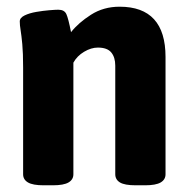

<svg xmlns="http://www.w3.org/2000/svg" viewBox="-20 -551 561 573"><path d="M110 2Q78 2 63.5 -6.5Q49 -15 49 -31V-349Q49 -393 46.5 -419.5Q44 -446 41.5 -461Q39 -476 39 -487Q39 -498 53.5 -505Q68 -512 88.5 -515.5Q109 -519 127.5 -520.5Q146 -522 154 -522Q172 -522 178 -509Q184 -496 192 -455Q214 -483 251.5 -507Q289 -531 337 -531Q474 -531 474 -381V-31Q474 -15 459.5 -6.5Q445 2 413 2H385Q352 2 338 -6.5Q324 -15 324 -31V-355Q324 -380 312 -394.5Q300 -409 272 -409Q252 -409 231 -396.5Q210 -384 199 -364V-31Q199 -15 184.5 -6.5Q170 2 138 2Z"/></svg>

Font: Asap Semi Condensed
Style: Bold
Weight: 700
Width: 4
Designer: Pablo Cosgaya
Foundry: Omnibus-Type
Version: Version 3.001; ttfautohint (v1.8.4.7-5d5b)